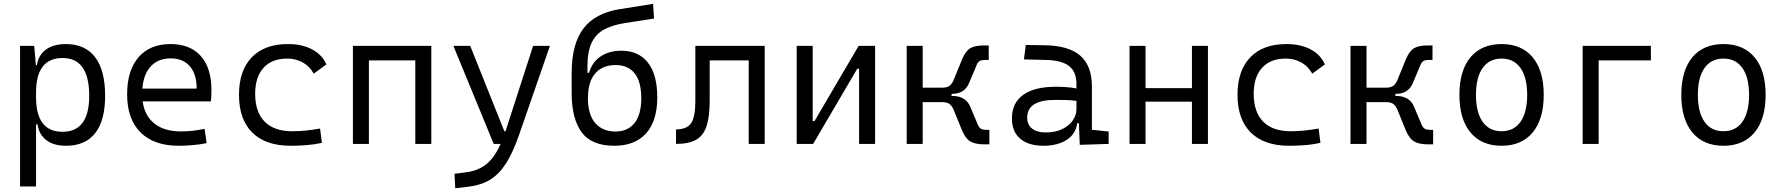

<svg xmlns="http://www.w3.org/2000/svg" viewBox="-20 -760 9415 1014"><path d="M85.9 224.6V-517.6H160.6L169.4 -416.5H174.8Q183.1 -469.7 222.9 -498.5Q262.7 -527.3 327.6 -527.3Q429.7 -527.3 482.4 -458Q535.2 -388.7 535.2 -253.9Q535.2 -124 482.9 -57.1Q430.7 9.8 328.6 9.8Q262.7 9.8 224.1 -20.3Q185.5 -50.3 178.2 -103H170.4V224.6ZM170.4 -246.1Q170.4 -64 310.1 -64Q451.2 -64 451.2 -253.9Q451.2 -453.6 310.5 -453.6Q170.4 -453.6 170.4 -271.5Z M923.8 9.8Q793.5 9.8 722.4 -60.5Q651.4 -130.9 651.4 -261.7Q651.4 -387.7 711.4 -457.5Q771.5 -527.3 880.9 -527.3Q983.9 -527.3 1040.3 -464.4Q1096.7 -401.4 1096.7 -283.2Q1096.7 -250.5 1093.8 -224.6H733.4Q744.1 -147.5 796.4 -106.7Q848.6 -65.9 935.5 -65.9Q996.1 -65.9 1060.5 -79.6L1071.3 -3.9Q1031.2 3.9 993.7 6.8Q956.1 9.8 923.8 9.8ZM731.9 -292H1018.6Q1018.6 -368.7 982.4 -410.2Q946.3 -451.7 881.8 -451.7Q815.9 -451.7 776.9 -410.2Q737.8 -368.7 731.9 -292Z M1514.6 9.8Q1383.3 9.8 1312.7 -59.6Q1242.2 -128.9 1242.2 -259.8Q1242.2 -386.7 1309.3 -457Q1376.5 -527.3 1501 -527.3Q1575.2 -527.3 1628.2 -499.3Q1681.2 -471.2 1703.6 -419.9L1637.2 -371.1Q1613.8 -411.6 1577.1 -431.2Q1540.5 -450.7 1497.1 -450.7Q1416.5 -450.7 1372.1 -402.1Q1327.6 -353.5 1327.6 -264.6Q1327.6 -168 1377.9 -117.4Q1428.2 -66.9 1522.9 -66.9Q1560.5 -66.9 1597.7 -70.8Q1634.8 -74.7 1670.4 -81.1L1680.2 -5.9Q1640.1 3.4 1597.7 6.6Q1555.2 9.8 1514.6 9.8Z M2173.3 0V-440.9H1928.2V0H1843.8V-517.6H2257.8V0Z M2384.3 234.4 2380.4 157.7 2445.3 149.4Q2506.8 140.6 2549.1 106.7Q2591.3 72.8 2624 0H2587.4L2374.5 -517.6H2463.4L2643.6 -66.9H2649.9Q2650.4 -68.4 2650.9 -70.3L2795.4 -517.6H2884.3L2720.7 -45.9Q2688.5 46.9 2651.9 103.8Q2615.2 160.6 2568.1 189.2Q2521 217.8 2457 225.6Z M3225.1 9.8Q3103 9.8 3051 -62.5Q2999 -134.8 2999 -268.6V-373.5Q2999 -526.9 3060.8 -608.9Q3122.6 -690.9 3252 -711.4L3429.2 -739.7L3434.1 -662.1L3277.8 -637.7Q3215.8 -627.9 3172.1 -605Q3128.4 -582 3105.5 -535.9Q3082.5 -489.7 3082.5 -410.2V-376H3091.3Q3106.9 -431.6 3151.9 -461.9Q3196.8 -492.2 3261.7 -492.2Q3352.1 -492.2 3401.6 -429.4Q3451.2 -366.7 3451.2 -246.1Q3451.2 -121.1 3392.1 -55.7Q3333 9.8 3225.1 9.8ZM3231 -65.4Q3294.9 -65.4 3330.8 -109.9Q3366.7 -154.3 3366.7 -241.2Q3366.7 -329.1 3331.5 -372.8Q3296.4 -416.5 3231.4 -416.5Q3162.1 -416.5 3123.5 -372.3Q3085 -328.1 3085 -241.2Q3085 -154.3 3123.8 -109.9Q3162.6 -65.4 3231 -65.4Z M3550.3 0V-76.7Q3607.4 -76.7 3629.9 -109.4Q3652.3 -142.1 3652.3 -225.1V-517.6H4018.6V0H3934.1V-440.9H3728V-228.5Q3728 -143.1 3711.2 -93Q3694.3 -43 3655.5 -21.5Q3616.7 0 3550.3 0Z M4187.5 0V-517.6H4272V-120.6H4281.7L4514.6 -517.6H4601.6V0H4517.1V-397H4507.3L4274.4 0Z M4768.6 0V-517.6H4853V-296.9H4954.1Q4981.9 -296.9 4995.1 -307.1Q5008.3 -317.4 5017.1 -338.9L5059.6 -443.4Q5078.1 -488.8 5102.5 -504.4Q5127 -520 5175.8 -520H5201.7V-443.4H5181.6Q5164.1 -443.4 5154.3 -438Q5144.5 -432.6 5138.2 -417L5097.7 -320.8Q5085.4 -292.5 5063.2 -278.3Q5041 -264.2 5005.4 -264.2V-253.4H5008.3Q5080.1 -253.4 5104 -196.8L5144.5 -100.6Q5151.4 -85.4 5161.1 -79.8Q5170.9 -74.2 5188 -74.2H5205.1V2.4H5179.2Q5130.4 2.4 5104.2 -13.2Q5078.1 -28.8 5059.6 -74.2L5017.1 -178.7Q5008.3 -200.2 4995.1 -210.4Q4981.9 -220.7 4954.1 -220.7H4853V0Z M5682.6 4.9 5677.7 -109.4H5668.9Q5661.6 -52.2 5613.3 -21.2Q5564.9 9.8 5490.7 9.8Q5411.1 9.8 5367.7 -27.8Q5324.2 -65.4 5324.2 -134.3Q5324.2 -216.3 5383.8 -259Q5443.4 -301.8 5555.2 -301.8Q5619.1 -301.8 5665 -293V-315.9Q5665 -381.3 5625.5 -411.6Q5585.9 -441.9 5504.4 -443.4L5387.7 -446.3L5397.5 -522.5L5498 -521Q5625.5 -519 5686 -465.3Q5746.6 -411.6 5746.6 -303.7V-74.7L5835 -65.4V0ZM5665 -227.1Q5638.2 -231 5609.6 -231.7Q5581.1 -232.4 5552.7 -232.4Q5404.8 -232.4 5404.8 -138.7Q5404.8 -101.6 5430.4 -81.1Q5456.1 -60.5 5502 -60.5Q5553.2 -60.5 5589.6 -78.1Q5626 -95.7 5645.5 -124Q5665 -152.3 5665 -184.1Z M6274.9 0V-223.1H6029.8V0H5945.3V-517.6H6029.8V-294.4H6274.9V-517.6H6359.4V0Z M6788.1 9.8Q6656.7 9.8 6586.2 -59.6Q6515.6 -128.9 6515.6 -259.8Q6515.6 -386.7 6582.8 -457Q6649.9 -527.3 6774.4 -527.3Q6848.6 -527.3 6901.6 -499.3Q6954.6 -471.2 6977.1 -419.9L6910.6 -371.1Q6887.2 -411.6 6850.6 -431.2Q6814 -450.7 6770.5 -450.7Q6689.9 -450.7 6645.5 -402.1Q6601.1 -353.5 6601.1 -264.6Q6601.1 -168 6651.4 -117.4Q6701.7 -66.9 6796.4 -66.9Q6834 -66.9 6871.1 -70.8Q6908.2 -74.7 6943.8 -81.1L6953.6 -5.9Q6913.6 3.4 6871.1 6.6Q6828.6 9.8 6788.1 9.8Z M7112.3 0V-517.6H7196.8V-296.9H7297.9Q7325.7 -296.9 7338.9 -307.1Q7352.1 -317.4 7360.8 -338.9L7403.3 -443.4Q7421.9 -488.8 7446.3 -504.4Q7470.7 -520 7519.5 -520H7545.4V-443.4H7525.4Q7507.8 -443.4 7498 -438Q7488.3 -432.6 7481.9 -417L7441.4 -320.8Q7429.2 -292.5 7407 -278.3Q7384.8 -264.2 7349.1 -264.2V-253.4H7352.1Q7423.8 -253.4 7447.8 -196.8L7488.3 -100.6Q7495.1 -85.4 7504.9 -79.8Q7514.6 -74.2 7531.7 -74.2H7548.8V2.4H7522.9Q7474.1 2.4 7448 -13.2Q7421.9 -28.8 7403.3 -74.2L7360.8 -178.7Q7352.1 -200.2 7338.9 -210.4Q7325.7 -220.7 7297.9 -220.7H7196.8V0Z M7910.2 9.8Q7804.2 9.8 7745.8 -60.5Q7687.5 -130.9 7687.5 -258.8Q7687.5 -387.2 7745.8 -457.3Q7804.2 -527.3 7910.2 -527.3Q8016.1 -527.3 8074.5 -457.3Q8132.8 -387.2 8132.8 -258.8Q8132.8 -130.9 8074.5 -60.5Q8016.1 9.8 7910.2 9.8ZM7910.2 -66.9Q7975.1 -66.9 8010.3 -116.9Q8045.4 -167 8045.4 -258.8Q8045.4 -350.6 8010.3 -400.6Q7975.1 -450.7 7910.2 -450.7Q7845.2 -450.7 7810.1 -400.6Q7774.9 -350.6 7774.9 -258.8Q7774.9 -167 7810.1 -116.9Q7845.2 -66.9 7910.2 -66.9Z M8338.4 0V-517.6H8698.7V-440.9H8422.9V0Z M9082 9.8Q8976.1 9.8 8917.7 -60.5Q8859.4 -130.9 8859.4 -258.8Q8859.4 -387.2 8917.7 -457.3Q8976.1 -527.3 9082 -527.3Q9188 -527.3 9246.3 -457.3Q9304.7 -387.2 9304.7 -258.8Q9304.7 -130.9 9246.3 -60.5Q9188 9.8 9082 9.8ZM9082 -66.9Q9147 -66.9 9182.1 -116.9Q9217.3 -167 9217.3 -258.8Q9217.3 -350.6 9182.1 -400.6Q9147 -450.7 9082 -450.7Q9017.1 -450.7 8981.9 -400.6Q8946.8 -350.6 8946.8 -258.8Q8946.8 -167 8981.9 -116.9Q9017.1 -66.9 9082 -66.9Z"/></svg>

Font: Cascadia Code PL SemiLight
Style: Regular
Weight: 350
Monospace: yes
Designer: Aaron Bell
Foundry: Saja Typeworks
Version: Version 2404.023; ttfautohint (v1.8.4)